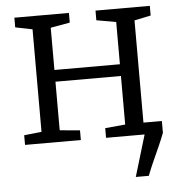

<svg xmlns="http://www.w3.org/2000/svg" viewBox="-52 -602 777 831"><g transform="rotate(-5 336.0 -186.0)"><path d="M504.5 180 558.5 0 532.5 -51.5H638V0Q626.5 30 613 60Q599.5 90 586 120Q572.5 150 561 180ZM39 0V-42L115 -50V-495.5L41 -510.5V-552.5H278V-510.5L194 -495.5V-312H478.5V-495.5L393.5 -510.5V-552.5H629.5V-510.5L558 -495.5V-50L633.5 -42V0H391V-42L478.5 -50V-261H194V-50L281.5 -42V0Z"/></g></svg>

Font: Merriweather 24pt Light
Style: Regular
Weight: 300
Designer: Eben Sorkin
Foundry: Eben Sorkin
Version: Version 2.100